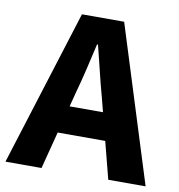

<svg xmlns="http://www.w3.org/2000/svg" viewBox="-81 -721 737 790"><g transform="rotate(10 287.0 -326.0)"><path d="M-6.4 0 198.3 -651.7H374.6L579.2 0H423.1L338 -330.2Q324.3 -379.4 311.2 -434.3Q298.1 -489.2 285 -540.4H281Q269.6 -489.2 256.5 -434.3Q243.4 -379.4 229.7 -330.2L144.3 0ZM128.4 -155.3V-269.9H442.2V-155.3Z"/></g></svg>

Font: Mada
Style: Regular
Weight: 400
Designer: Khaled Hosny
Version: Version 1.5